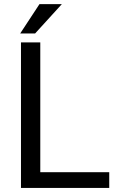

<svg xmlns="http://www.w3.org/2000/svg" viewBox="-20 -918 578 938"><path d="M176.8 -76.7H513.7V0H82.5V-710.9H176.8ZM172.9 -897.9H282.2L151.4 -754.4H78.6Z"/></svg>

Font: Noboto
Style: Regular
Weight: 400
Designer: Google
Version: Version 2.001101; 2014